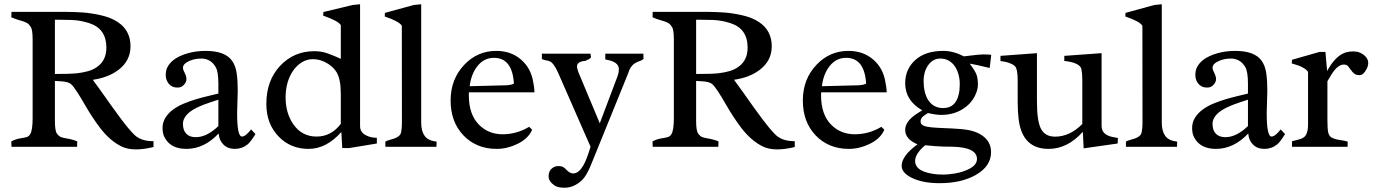

<svg xmlns="http://www.w3.org/2000/svg" viewBox="-20 -692 6479 905"><path d="M703.6 1Q607.9 24.4 554.2 -1Q498.5 -27.8 451.2 -89.8Q414.6 -138.7 385 -189.7Q355.5 -240.7 343.5 -258.5Q331.5 -276.4 325.2 -284.4Q318.8 -292.5 311.5 -297.9Q298.8 -306.6 269.5 -308.6L238.8 -310.5V-122.6Q238.8 -74.7 248.5 -62Q258.3 -49.3 267.6 -45.9Q276.9 -42.5 288.6 -40.5Q323.7 -34.7 344.2 -25.4L343.3 0H34.2L33.2 -25.4Q53.7 -36.6 76.4 -40Q99.1 -43.5 107.7 -46.6Q116.2 -49.8 122.1 -59.1Q133.8 -77.6 133.8 -135.3V-505.4Q133.8 -550.8 125.5 -564.2Q117.2 -577.6 109.1 -582.5Q101.1 -587.4 89.8 -591.1Q78.6 -594.7 64.5 -598.9Q50.3 -603 33.2 -610.8L34.2 -636.2H259.3Q351.1 -636.2 394.3 -630.9Q437.5 -625.5 472.7 -615.7Q507.8 -606 535.2 -587.9Q595.2 -548.3 595.2 -473.6Q595.2 -405.8 538.1 -362.3Q489.7 -326.2 417.5 -315.9Q439.5 -286.1 461.7 -254.9Q483.9 -223.6 505.9 -192.4Q559.1 -118.2 582 -91.1Q605 -64 614.7 -55.2Q624.5 -46.4 636.7 -40Q663.1 -26.4 703.6 -26.4ZM238.8 -343.3Q312.5 -343.3 341.6 -346.4Q370.6 -349.6 395.5 -356.7Q420.4 -363.8 439.5 -377.9Q481.4 -408.2 481.4 -467.8Q481.4 -556.2 401.9 -582.5Q358.9 -596.7 316.4 -597.9Q273.9 -599.1 249.5 -599.1H238.8Z M902.8 -45.4Q954.6 -45.4 1009.3 -97.7V-222.2Q996.6 -217.8 979.5 -212.4Q962.4 -207 943.8 -200Q925.3 -192.9 907 -184.1Q888.7 -175.3 874.5 -164.1Q842.3 -138.2 842.3 -108.2Q842.3 -78.1 857.9 -61.8Q873.5 -45.4 902.8 -45.4ZM1010.7 -63Q942.4 9.8 858.4 9.8Q783.7 9.8 755.4 -44.9Q746.1 -63 746.1 -89.1Q746.1 -115.2 759.8 -137.2Q773.4 -159.2 795.7 -175.5Q817.9 -191.9 846.2 -203.6Q874.5 -215.3 903.8 -224.1Q933.1 -232.9 960.7 -239.3Q988.3 -245.6 1009.3 -251V-297.4Q1009.3 -354 996.8 -375.5Q984.4 -397 966.8 -406.5Q949.2 -416 930.4 -416Q911.6 -416 898.4 -413.1Q885.3 -410.2 872.6 -404.8Q842.3 -391.6 842.3 -372.1Q842.3 -364.3 848.1 -353.5Q858.9 -332.5 858.9 -318.8Q858.9 -305.2 846.9 -292.2Q835 -279.3 818.4 -279.3Q801.8 -279.3 791.7 -284.4Q781.7 -289.6 774.9 -297.9Q761.2 -315.4 761.2 -338.4Q761.2 -361.3 770.3 -377.4Q779.3 -393.6 793.9 -406Q808.6 -418.5 827.6 -427.2Q846.7 -436 866.7 -441.4Q904.3 -452.1 949.7 -452.1Q995.1 -452.1 1026.4 -440.4Q1057.6 -428.7 1074.2 -405Q1090.8 -381.3 1095.7 -346.2Q1100.6 -311 1100.6 -264.2L1097.7 -158.2Q1097.7 -48.3 1120.6 -48.3Q1137.2 -48.3 1163.6 -82L1184.1 -60.1Q1161.6 -23.4 1147.5 -11.7Q1120.6 9.8 1087.2 9.8Q1053.7 9.8 1033.2 -10.5Q1012.7 -30.8 1010.7 -63Z M1586.4 -108.4V-249Q1586.4 -318.8 1566.4 -351.6Q1545.4 -385.3 1502.9 -403.3Q1480.5 -413.1 1453.6 -413.1Q1426.8 -413.1 1402.6 -398.2Q1378.4 -383.3 1361.3 -358.4Q1326.2 -306.2 1326.2 -232.9Q1326.2 -159.7 1361.8 -107.4Q1402.3 -48.3 1471.9 -48.3Q1541.5 -48.3 1586.4 -108.4ZM1588.9 -69.8Q1518.1 9.8 1434.6 9.8Q1349.6 9.8 1293.5 -48.3Q1235.4 -108.4 1235.4 -202.1Q1235.4 -312 1300 -381.3Q1364.7 -450.7 1461.9 -450.7Q1495.6 -450.7 1525.4 -439.9Q1555.2 -429.2 1586.4 -414.6V-573.7Q1573.7 -593.8 1503.4 -618.2L1504.4 -635.3L1642.1 -668.5L1677.2 -671.9V-97.2Q1677.2 -67.9 1706.1 -53.7Q1728 -42.5 1756.3 -42.5V-15.6L1626 5.9H1593.3Z M1874.5 -111.3 1874 -570.8Q1860.4 -591.8 1793.5 -614.3L1794.4 -631.3L1930.2 -668.5L1965.3 -671.9V-114.3Q1965.3 -74.7 1981.4 -51.8Q1997.6 -28.8 2038.1 -24.4L2037.1 0H1796.9Q1796.4 -2.4 1796.4 -4.9V-24.4Q1803.7 -29.3 1815.4 -32.2Q1827.1 -35.2 1838.4 -39.1Q1866.7 -48.8 1870.6 -68.4Q1874.5 -87.9 1874.5 -111.3Z M2402.3 -297.9Q2395 -419.4 2308.1 -419.4Q2260.7 -419.4 2230 -379.9Q2201.2 -343.8 2193.8 -285.6L2366.2 -290Q2389.2 -291 2402.3 -297.9ZM2474.1 -94.2 2488.3 -80.6Q2470.2 -38.1 2418 -13.2Q2370.1 9.8 2321 9.8Q2272 9.8 2232.7 -6.8Q2193.4 -23.4 2164.6 -53.7Q2104 -117.2 2104 -218.3Q2104 -319.8 2169.4 -387.7Q2231 -452.1 2319.3 -452.1Q2389.6 -452.1 2437 -410.2Q2483.9 -369.1 2493.7 -302.7Q2499 -277.8 2499 -261.2V-256.8H2190.4Q2189.9 -252.9 2189.9 -249.5Q2189.9 -246.1 2189.9 -242.7Q2189.9 -151.4 2238.8 -103Q2283.2 -59.1 2349.4 -59.1Q2415.5 -59.1 2474.1 -94.2Z M3012.7 -429.7 3013.2 -414.1Q3004.9 -407.2 2994.9 -404.1Q2984.9 -400.9 2974.6 -395Q2950.7 -380.9 2940.4 -345.2L2767.1 81.5Q2745.6 135.3 2724.6 155.8Q2686 192.9 2641.1 192.9Q2608.4 192.9 2592.8 181.6Q2565.9 162.6 2565.9 139.2Q2565.9 115.7 2579.8 103.3Q2593.8 90.8 2610.8 90.8Q2627.9 90.8 2635.7 96.2Q2643.6 101.6 2649.9 108.4Q2666.5 125.5 2681.4 125.5Q2696.3 125.5 2708.3 114.7Q2720.2 104 2730.5 86.4Q2744.6 61.5 2763.7 0L2611.3 -347.7Q2591.3 -392.6 2573.7 -401.9Q2565.4 -406.2 2556.2 -407.2Q2546.9 -408.2 2534.2 -413.6V-439H2763.2L2765.6 -423.3Q2765.6 -416.5 2747.1 -409.2Q2743.2 -407.2 2740.2 -405.3Q2699.7 -402.3 2699.7 -378.9Q2699.7 -373.5 2701.7 -366.9Q2703.6 -360.4 2706.1 -352.1L2807.1 -110.8L2889.6 -329.6Q2897 -348.6 2897 -366.7Q2897 -401.4 2833.5 -411.6Q2833 -414.1 2833 -417V-434.1Q2833 -437.5 2833.5 -439H3012.7Z M3726.1 1Q3630.4 24.4 3576.7 -1Q3521 -27.8 3473.6 -89.8Q3437 -138.7 3407.5 -189.7Q3377.9 -240.7 3366 -258.5Q3354 -276.4 3347.7 -284.4Q3341.3 -292.5 3334 -297.9Q3321.3 -306.6 3292 -308.6L3261.2 -310.5V-122.6Q3261.2 -74.7 3271 -62Q3280.8 -49.3 3290 -45.9Q3299.3 -42.5 3311 -40.5Q3346.2 -34.7 3366.7 -25.4L3365.7 0H3056.6L3055.7 -25.4Q3076.2 -36.6 3098.9 -40Q3121.6 -43.5 3130.1 -46.6Q3138.7 -49.8 3144.5 -59.1Q3156.2 -77.6 3156.2 -135.3V-505.4Q3156.2 -550.8 3147.9 -564.2Q3139.6 -577.6 3131.6 -582.5Q3123.5 -587.4 3112.3 -591.1Q3101.1 -594.7 3086.9 -598.9Q3072.8 -603 3055.7 -610.8L3056.6 -636.2H3281.7Q3373.5 -636.2 3416.7 -630.9Q3460 -625.5 3495.1 -615.7Q3530.3 -606 3557.6 -587.9Q3617.7 -548.3 3617.7 -473.6Q3617.7 -405.8 3560.5 -362.3Q3512.2 -326.2 3439.9 -315.9Q3461.9 -286.1 3484.1 -254.9Q3506.3 -223.6 3528.3 -192.4Q3581.5 -118.2 3604.5 -91.1Q3627.4 -64 3637.2 -55.2Q3647 -46.4 3659.2 -40Q3685.5 -26.4 3726.1 -26.4ZM3261.2 -343.3Q3335 -343.3 3364 -346.4Q3393.1 -349.6 3418 -356.7Q3442.9 -363.8 3461.9 -377.9Q3503.9 -408.2 3503.9 -467.8Q3503.9 -556.2 3424.3 -582.5Q3381.3 -596.7 3338.9 -597.9Q3296.4 -599.1 3272 -599.1H3261.2Z M4062.5 -297.9Q4055.2 -419.4 3968.3 -419.4Q3920.9 -419.4 3890.1 -379.9Q3861.3 -343.8 3854 -285.6L4026.4 -290Q4049.3 -291 4062.5 -297.9ZM4134.3 -94.2 4148.4 -80.6Q4130.4 -38.1 4078.1 -13.2Q4030.3 9.8 3981.2 9.8Q3932.1 9.8 3892.8 -6.8Q3853.5 -23.4 3824.7 -53.7Q3764.2 -117.2 3764.2 -218.3Q3764.2 -319.8 3829.6 -387.7Q3891.1 -452.1 3979.5 -452.1Q4049.8 -452.1 4097.2 -410.2Q4144 -369.1 4153.8 -302.7Q4159.2 -277.8 4159.2 -261.2V-256.8H3850.6Q3850.1 -252.9 3850.1 -249.5Q3850.1 -246.1 3850.1 -242.7Q3850.1 -151.4 3898.9 -103Q3943.4 -59.1 4009.5 -59.1Q4075.7 -59.1 4134.3 -94.2Z M4340.8 -7.3Q4293.5 32.2 4293.5 66.9Q4293.5 120.1 4397.5 129.9Q4411.1 130.9 4428.5 130.9Q4445.8 130.9 4474.4 126.7Q4502.9 122.6 4527.3 113.3Q4585 92.3 4585 57.6Q4585 1.5 4466.3 -0.5L4427.7 -1Q4394.5 -2 4340.8 -7.3ZM4333.5 -308.6Q4333.5 -283.2 4338.9 -260.3Q4344.2 -237.3 4355.5 -219.7Q4380.4 -182.6 4425.8 -182.6Q4484.4 -182.6 4499 -247.6Q4503.9 -267.6 4503.9 -294.7Q4503.9 -321.8 4496.8 -345Q4489.7 -368.2 4477.5 -383.8Q4452.1 -416 4412.1 -416Q4378.4 -416 4356.4 -386.7Q4333.5 -356.4 4333.5 -308.6ZM4426.8 -452.1Q4473.6 -452.1 4523.4 -426.3L4559.6 -430.7Q4598.6 -435.5 4616.2 -435.5Q4637.7 -435.5 4652.3 -433.6L4645 -371.6Q4619.6 -377.9 4588.4 -384.8L4550.8 -392.1Q4578.6 -355 4584 -336.9Q4589.4 -318.8 4589.4 -293Q4589.4 -267.1 4574.2 -238Q4559.1 -209 4534.2 -189.5Q4485.4 -150.4 4416.5 -150.4Q4392.1 -150.4 4354 -159.2Q4348.1 -154.8 4342 -151.4Q4335.9 -147.9 4331.1 -143.6Q4319.3 -133.8 4319.3 -119.9Q4319.3 -106 4332.3 -100.1Q4345.2 -94.2 4370.1 -91.8Q4395 -89.4 4430.9 -88.1Q4466.8 -86.9 4504.6 -84Q4542.5 -81.1 4567.9 -73.2Q4593.3 -65.4 4611.8 -51.8Q4651.4 -23.4 4651.4 25.4Q4651.4 91.8 4579.1 132.8Q4510.7 171.4 4408.7 171.4Q4326.7 171.4 4275.4 145Q4230 121.6 4230 89.8Q4230 42.5 4304.7 -11.7Q4246.6 -36.1 4246.6 -79.6Q4246.6 -117.7 4294.9 -151.4Q4309.6 -161.6 4327.1 -171.9Q4246.6 -218.3 4246.6 -299.3Q4246.6 -366.2 4294.4 -409.2Q4341.8 -452.1 4426.8 -452.1Z M4953.6 -47.9Q5022 -47.9 5081.5 -107.4V-314Q5081.5 -344.2 5077.6 -364.7Q5071.8 -396.5 4996.6 -404.8V-428.7L5172.4 -441.4V-98.1Q5172.4 -58.1 5221.2 -46.9Q5234.9 -43.9 5249.5 -41.5L5248 -15.6L5087.9 7.3L5084 -70.8Q5011.7 9.8 4922.4 9.8Q4799.8 9.8 4781.7 -127.4Q4776.9 -167 4776.9 -209.5V-314.9Q4776.9 -369.6 4762.2 -381.8Q4740.2 -399.4 4695.8 -404.3V-428.7L4867.7 -441.4V-214.8Q4867.7 -122.1 4886.2 -85.9Q4905.3 -47.9 4953.6 -47.9Z M5365.2 -111.3 5364.7 -570.8Q5351.1 -591.8 5284.2 -614.3L5285.2 -631.3L5420.9 -668.5L5456.1 -671.9V-114.3Q5456.1 -74.7 5472.2 -51.8Q5488.3 -28.8 5528.8 -24.4L5527.8 0H5287.6Q5287.1 -2.4 5287.1 -4.9V-24.4Q5294.4 -29.3 5306.2 -32.2Q5317.9 -35.2 5329.1 -39.1Q5357.4 -48.8 5361.3 -68.4Q5365.2 -87.9 5365.2 -111.3Z M5755.9 -45.4Q5807.6 -45.4 5862.3 -97.7V-222.2Q5849.6 -217.8 5832.5 -212.4Q5815.4 -207 5796.9 -200Q5778.3 -192.9 5760 -184.1Q5741.7 -175.3 5727.5 -164.1Q5695.3 -138.2 5695.3 -108.2Q5695.3 -78.1 5710.9 -61.8Q5726.6 -45.4 5755.9 -45.4ZM5863.8 -63Q5795.4 9.8 5711.4 9.8Q5636.7 9.8 5608.4 -44.9Q5599.1 -63 5599.1 -89.1Q5599.1 -115.2 5612.8 -137.2Q5626.5 -159.2 5648.7 -175.5Q5670.9 -191.9 5699.2 -203.6Q5727.5 -215.3 5756.8 -224.1Q5786.1 -232.9 5813.7 -239.3Q5841.3 -245.6 5862.3 -251V-297.4Q5862.3 -354 5849.9 -375.5Q5837.4 -397 5819.8 -406.5Q5802.2 -416 5783.4 -416Q5764.6 -416 5751.5 -413.1Q5738.3 -410.2 5725.6 -404.8Q5695.3 -391.6 5695.3 -372.1Q5695.3 -364.3 5701.2 -353.5Q5711.9 -332.5 5711.9 -318.8Q5711.9 -305.2 5700 -292.2Q5688 -279.3 5671.4 -279.3Q5654.8 -279.3 5644.8 -284.4Q5634.8 -289.6 5627.9 -297.9Q5614.3 -315.4 5614.3 -338.4Q5614.3 -361.3 5623.3 -377.4Q5632.3 -393.6 5647 -406Q5661.6 -418.5 5680.7 -427.2Q5699.7 -436 5719.7 -441.4Q5757.3 -452.1 5802.7 -452.1Q5848.1 -452.1 5879.4 -440.4Q5910.6 -428.7 5927.2 -405Q5943.8 -381.3 5948.7 -346.2Q5953.6 -311 5953.6 -264.2L5950.7 -158.2Q5950.7 -48.3 5973.6 -48.3Q5990.2 -48.3 6016.6 -82L6037.1 -60.1Q6014.6 -23.4 6000.5 -11.7Q5973.6 9.8 5940.2 9.8Q5906.7 9.8 5886.2 -10.5Q5865.7 -30.8 5863.8 -63Z M6145.5 -353Q6131.8 -376 6068.8 -393.1L6069.8 -410.2L6199.7 -447.3H6227.5L6235.4 -357.4Q6275.9 -431.2 6324.7 -445.3Q6341.3 -449.7 6358.2 -449.7Q6375 -449.7 6387.7 -444.8Q6400.4 -439.9 6409.7 -432.1Q6429.2 -415.5 6429.2 -396Q6429.2 -380.9 6421.4 -366.7Q6406.7 -337.9 6388.9 -337.9Q6371.1 -337.9 6362.3 -345.7Q6353.5 -353.5 6347.2 -362.8Q6340.8 -372.1 6334.2 -379.9Q6327.6 -387.7 6314.9 -387.7Q6302.2 -387.7 6291.3 -380.6Q6280.3 -373.5 6271 -362.3Q6261.7 -351.1 6253.4 -336.9Q6245.1 -322.8 6236.8 -309.1V-127.4Q6236.8 -82 6241 -66.4Q6245.1 -50.8 6255.1 -44.7Q6265.1 -38.6 6278.6 -35.4Q6292 -32.2 6306.6 -30.3Q6321.3 -28.3 6332.5 -24.4L6332 -9.3V0H6070.3Q6069.8 -2 6069.8 -5.9V-22.9Q6069.8 -25.4 6070.3 -26.4Q6086.9 -31.2 6100.8 -34.2Q6114.7 -37.1 6124.5 -43.9Q6145.5 -58.1 6145.5 -105Z"/></svg>

Font: RadleyRegular
Style: Regular
Weight: 400
Designer: vernon adams
Foundry: vernon adams
Version: Version 1.000;PS 001.001;hotconv 1.0.56